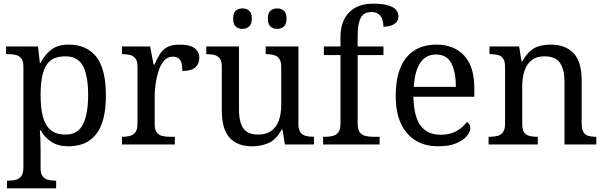

<svg xmlns="http://www.w3.org/2000/svg" viewBox="-20 -790 3309 1050"><path d="M18 240V198H26Q49 198 67.5 193Q86 188 97 172.5Q108 157 108 126V-426Q108 -456 96.5 -470.5Q85 -485 66.5 -489.5Q48 -494 26 -494H13V-536H188L198 -446H202Q225 -492 261 -519Q297 -546 355 -546Q454 -546 506.5 -479.5Q559 -413 559 -269Q559 -124 506.5 -57Q454 10 355 10Q297 10 260.5 -14.5Q224 -39 202 -78H198Q200 -59 200.5 -37.5Q201 -16 201.5 3Q202 22 202 35V131Q202 160 213.5 174.5Q225 189 243.5 193.5Q262 198 284 198H287V240ZM339 -54Q405 -54 433.5 -109.5Q462 -165 462 -270Q462 -377 433.5 -429.5Q405 -482 338 -482Q286 -482 256.5 -459Q227 -436 214.5 -388.5Q202 -341 202 -269Q202 -200 214.5 -152Q227 -104 257 -79Q287 -54 339 -54Z M647 0V-42H650Q673 -42 691.5 -47Q710 -52 721 -67.5Q732 -83 732 -114V-426Q732 -456 720.5 -470.5Q709 -485 690.5 -489.5Q672 -494 650 -494H647V-536H801L820 -437H825Q838 -467 853 -492Q868 -517 893 -531.5Q918 -546 962 -546Q1017 -546 1043.5 -527Q1070 -508 1070 -473Q1070 -442 1048.5 -422Q1027 -402 977 -402Q977 -430 972 -447Q967 -464 955.5 -472Q944 -480 924 -480Q896 -480 877 -458Q858 -436 847 -402Q836 -368 831 -331.5Q826 -295 826 -266V-109Q826 -80 837.5 -65.5Q849 -51 867.5 -46.5Q886 -42 908 -42H936V0Z M1358 10Q1279 10 1236 -36.5Q1193 -83 1193 -186V-426Q1193 -456 1181.5 -470.5Q1170 -485 1151.5 -489.5Q1133 -494 1111 -494H1108V-536H1287V-191Q1287 -148 1296.5 -117Q1306 -86 1329 -70Q1352 -54 1392 -54Q1436 -54 1464 -74.5Q1492 -95 1505 -131.5Q1518 -168 1518 -216V-422Q1518 -454 1507 -469Q1496 -484 1477.5 -489Q1459 -494 1436 -494H1433V-536H1612V-109Q1612 -80 1623.5 -65.5Q1635 -51 1653.5 -46.5Q1672 -42 1694 -42H1697V0H1538L1525 -81H1520Q1489 -25 1448 -7.5Q1407 10 1358 10ZM1496 -632Q1474 -632 1459.5 -644.5Q1445 -657 1445 -688Q1445 -720 1459.5 -732Q1474 -744 1496 -744Q1517 -744 1532 -732Q1547 -720 1547 -688Q1547 -657 1532 -644.5Q1517 -632 1496 -632ZM1306 -632Q1284 -632 1269.5 -644.5Q1255 -657 1255 -688Q1255 -720 1269.5 -732Q1284 -744 1306 -744Q1327 -744 1342 -732Q1357 -720 1357 -688Q1357 -657 1342 -644.5Q1327 -632 1306 -632Z M1747 0V-42H1760Q1783 -42 1801.5 -47Q1820 -52 1831 -67.5Q1842 -83 1842 -114V-489H1751V-536H1842V-586Q1842 -675 1889.5 -722.5Q1937 -770 2019 -770Q2071 -770 2101.5 -761Q2132 -752 2145.5 -736.5Q2159 -721 2159 -700Q2159 -682 2148.5 -669.5Q2138 -657 2119.5 -650.5Q2101 -644 2077 -644Q2077 -664 2071 -682.5Q2065 -701 2051 -712.5Q2037 -724 2011 -724Q1968 -724 1952 -691Q1936 -658 1936 -595V-536H2077V-489H1936V-114Q1936 -83 1947 -67.5Q1958 -52 1977 -47Q1996 -42 2018 -42H2056V0Z M2376 10Q2267 10 2205.5 -62Q2144 -134 2144 -264Q2144 -404 2202 -475Q2260 -546 2366 -546Q2463 -546 2518.5 -486Q2574 -426 2574 -307V-261H2241Q2243 -152 2280.5 -102.5Q2318 -53 2390 -53Q2442 -53 2478.5 -74.5Q2515 -96 2533 -123Q2540 -120 2546 -111Q2552 -102 2552 -89Q2552 -69 2533 -46Q2514 -23 2475 -6.5Q2436 10 2376 10ZM2473 -315Q2473 -395 2448.5 -443.5Q2424 -492 2364 -492Q2309 -492 2278.5 -446.5Q2248 -401 2243 -315Z M2652 0V-42H2660Q2683 -42 2701.5 -47Q2720 -52 2731 -67.5Q2742 -83 2742 -114V-426Q2742 -456 2731 -470.5Q2720 -485 2702 -489.5Q2684 -494 2662 -494H2657V-536H2819L2832 -455H2837Q2858 -493 2881.5 -512.5Q2905 -532 2933 -539Q2961 -546 2993 -546Q3072 -546 3116.5 -499.5Q3161 -453 3161 -350V-114Q3161 -83 3170.5 -67.5Q3180 -52 3197 -47Q3214 -42 3236 -42H3241V0H3067V-345Q3067 -410 3042.5 -446Q3018 -482 2957 -482Q2912 -482 2885.5 -459.5Q2859 -437 2847.5 -400Q2836 -363 2836 -320V-109Q2836 -80 2847 -65.5Q2858 -51 2876 -46.5Q2894 -42 2916 -42H2921V0Z"/></svg>

Font: Noto Serif Thai
Style: Regular
Weight: 400
Designer: Monotype Design Team
Foundry: Monotype Imaging Inc.
Version: Version 2.001